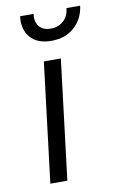

<svg xmlns="http://www.w3.org/2000/svg" viewBox="-82 -745 474 790"><g transform="rotate(-10 155.5 -350.0)"><path d="M60 -700H116Q112 -666 128 -647Q144 -628 176 -628Q208 -628 229 -647Q250 -666 254 -700H311Q304 -646 266.5 -612Q229 -578 170 -578Q111 -578 82 -612Q53 -646 60 -700ZM124 -500H195L134 0H63Z"/></g></svg>

Font: Haskoy
Style: Italic
Weight: 400
Designer: Ertekin Erdin
Foundry: Ertekin Erdin
Version: Version 2.000; ttfautohint (v1.8.4.7-5d5b)